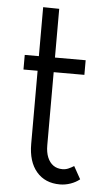

<svg xmlns="http://www.w3.org/2000/svg" viewBox="-52 -735 430 785"><g transform="rotate(5 162.5 -343.0)"><path d="M93 -139V-701L159 -700V-139ZM35 -440V-500H285V-440ZM93 -140H159Q159 -111 167.5 -90.5Q176 -70 191.5 -59Q207 -48 229 -48L224 15Q163 15 128 -26Q93 -67 93 -140ZM276 -65 305 -13Q289 0 267.5 7.5Q246 15 224 15L229 -48Q242 -48 253.5 -53Q265 -58 276 -65Z"/></g></svg>

Font: Akshar Light Light
Style: Regular
Weight: 300
Version: Version 1.100